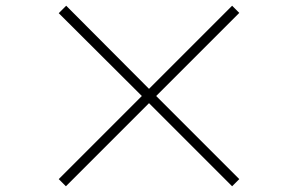

<svg xmlns="http://www.w3.org/2000/svg" viewBox="-20 -707 1040 670"><path d="M790 -57 500 -347 210 -57 185 -82 475 -372 185 -661 211 -687 500 -397 790 -687 815 -662 525 -372 815 -82Z"/></svg>

Font: Source Han Sans SC ExtraLight
Style: Regular
Weight: 250
Designer: Ryoko NISHIZUKA 西塚涼子 (kana, bopomofo & ideographs); Paul D. Hunt (Latin, Greek & Cyrillic); Sandoll Communications 산돌커뮤니
Foundry: Adobe
Version: Version 2.004;hotconv 1.0.118;makeotfexe 2.5.65603